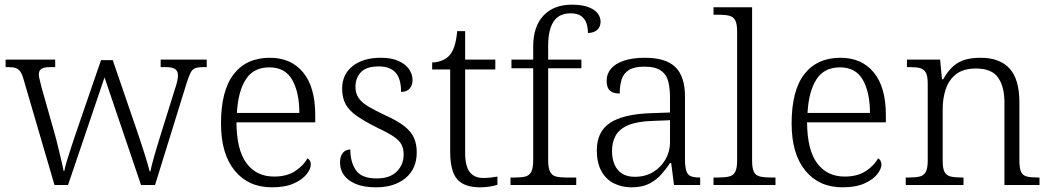

<svg xmlns="http://www.w3.org/2000/svg" viewBox="-20 -791 4492 821"><path d="M81 -451Q75 -473 67 -484.5Q59 -496 47.5 -500Q36 -504 16 -504H4V-536H216V-504H196Q169 -504 157.5 -497Q146 -490 146 -472Q146 -464 150.5 -446.5Q155 -429 158 -416L213 -222Q220 -198 227.5 -166.5Q235 -135 242 -106Q249 -77 252 -60H255Q258 -77 266.5 -105Q275 -133 285.5 -164.5Q296 -196 304 -220L412 -534H462L566 -231Q572 -213 580 -189Q588 -165 596 -140Q604 -115 610.5 -93Q617 -71 620 -58H623Q628 -83 640 -125Q652 -167 669 -221L728 -410Q734 -427 737.5 -443Q741 -459 741 -468Q741 -487 729 -495.5Q717 -504 688 -504H667V-536H864V-504H847Q827 -504 815 -499.5Q803 -495 795.5 -481Q788 -467 779 -439L643 0H583L427 -460L271 0H213Z M1143 10Q1042 10 983.5 -61.5Q925 -133 925 -263Q925 -404 979.5 -474Q1034 -544 1134 -544Q1225 -544 1276.5 -481Q1328 -418 1328 -299V-268H991Q992 -149 1034.5 -92.5Q1077 -36 1152 -36Q1206 -36 1241.5 -59Q1277 -82 1295 -114Q1301 -111 1305 -104Q1309 -97 1309 -87Q1309 -69 1291 -46Q1273 -23 1236 -6.5Q1199 10 1143 10ZM1260 -308Q1260 -396 1229.5 -449.5Q1199 -503 1132 -503Q1064 -503 1031 -451.5Q998 -400 993 -308Z M1588 10Q1535 10 1501 -4.5Q1467 -19 1450.5 -42.5Q1434 -66 1434 -96Q1434 -117 1441 -129.5Q1448 -142 1458 -147Q1468 -152 1478 -152Q1478 -98 1502 -63Q1526 -28 1591 -28Q1647 -28 1676.5 -57.5Q1706 -87 1706 -130Q1706 -155 1697 -172.5Q1688 -190 1664 -206.5Q1640 -223 1595 -244Q1541 -271 1507.5 -294Q1474 -317 1458.5 -344.5Q1443 -372 1443 -412Q1443 -473 1488 -508.5Q1533 -544 1608 -544Q1655 -544 1685 -530Q1715 -516 1729.5 -494.5Q1744 -473 1744 -449Q1744 -426 1731.5 -412Q1719 -398 1695 -398Q1695 -455 1671 -481Q1647 -507 1600 -507Q1547 -507 1523.5 -482.5Q1500 -458 1500 -420Q1500 -392 1513.5 -372Q1527 -352 1555 -335.5Q1583 -319 1625 -299Q1677 -276 1707 -253Q1737 -230 1749.5 -203Q1762 -176 1762 -140Q1762 -69 1714 -29.5Q1666 10 1588 10Z M2033 10Q1965 10 1935 -24.5Q1905 -59 1905 -143V-494H1828V-524Q1847 -524 1866.5 -531Q1886 -538 1899 -551Q1913 -565 1922 -590Q1931 -615 1935 -658H1969V-536H2098V-494H1969V-137Q1969 -81 1988.5 -55.5Q2008 -30 2046 -30Q2063 -30 2077 -31.5Q2091 -33 2107 -36V-1Q2093 4 2072.5 7Q2052 10 2033 10Z M2163 0V-32H2185Q2211 -32 2227.5 -36.5Q2244 -41 2252 -57Q2260 -73 2260 -107V-499H2167V-536H2260V-592Q2260 -678 2304 -724.5Q2348 -771 2425 -771Q2468 -771 2495 -761Q2522 -751 2535 -734.5Q2548 -718 2548 -699Q2548 -683 2541 -672Q2534 -661 2521.5 -655.5Q2509 -650 2494 -650Q2494 -673 2487.5 -692Q2481 -711 2465 -722.5Q2449 -734 2420 -734Q2370 -734 2347 -698.5Q2324 -663 2324 -597V-536H2466V-499H2324V-107Q2324 -73 2332 -57Q2340 -41 2356.5 -36.5Q2373 -32 2399 -32H2444V0Z M2680 10Q2639 10 2605 -7Q2571 -24 2551.5 -59.5Q2532 -95 2532 -148Q2532 -228 2588.5 -265.5Q2645 -303 2762 -307L2845 -310V-372Q2845 -411 2838 -441Q2831 -471 2807 -488.5Q2783 -506 2735 -506Q2692 -506 2669 -491.5Q2646 -477 2638 -451Q2630 -425 2630 -391Q2602 -391 2588 -403.5Q2574 -416 2574 -446Q2574 -475 2592.5 -497Q2611 -519 2648 -531.5Q2685 -544 2737 -544Q2828 -544 2868.5 -503.5Q2909 -463 2909 -379V-112Q2909 -80 2914 -62.5Q2919 -45 2932 -38.5Q2945 -32 2970 -32H2974V0H2862L2850 -94H2845Q2829 -69 2807.5 -45Q2786 -21 2756 -5.5Q2726 10 2680 10ZM2695 -35Q2739 -35 2773 -55.5Q2807 -76 2826 -110Q2845 -144 2845 -181V-277L2771 -274Q2705 -272 2667 -256Q2629 -240 2613 -212Q2597 -184 2597 -145Q2597 -113 2607.5 -88Q2618 -63 2639.5 -49Q2661 -35 2695 -35Z M3031 0V-32H3052Q3081 -32 3098.5 -36.5Q3116 -41 3124 -56.5Q3132 -72 3132 -105V-655Q3132 -689 3124 -704Q3116 -719 3099 -723.5Q3082 -728 3057 -728H3031V-760H3196V-105Q3196 -72 3203.5 -56.5Q3211 -41 3229 -36.5Q3247 -32 3275 -32H3296V0Z M3583 10Q3482 10 3423.5 -61.5Q3365 -133 3365 -263Q3365 -404 3419.5 -474Q3474 -544 3574 -544Q3665 -544 3716.5 -481Q3768 -418 3768 -299V-268H3431Q3432 -149 3474.5 -92.5Q3517 -36 3592 -36Q3646 -36 3681.5 -59Q3717 -82 3735 -114Q3741 -111 3745 -104Q3749 -97 3749 -87Q3749 -69 3731 -46Q3713 -23 3676 -6.5Q3639 10 3583 10ZM3700 -308Q3700 -396 3669.5 -449.5Q3639 -503 3572 -503Q3504 -503 3471 -451.5Q3438 -400 3433 -308Z M3853 0V-32H3867Q3897 -32 3914 -36.5Q3931 -41 3939 -56.5Q3947 -72 3947 -105V-433Q3947 -466 3939 -480.5Q3931 -495 3915 -499.5Q3899 -504 3873 -504H3858V-536H4000L4008 -452H4013Q4034 -489 4057.5 -509Q4081 -529 4109.5 -536.5Q4138 -544 4173 -544Q4255 -544 4297 -498Q4339 -452 4339 -353V-105Q4339 -72 4346 -56.5Q4353 -41 4370 -36.5Q4387 -32 4415 -32H4425V0H4275V-354Q4275 -420 4248 -459Q4221 -498 4153 -498Q4099 -498 4068 -473.5Q4037 -449 4024 -409.5Q4011 -370 4011 -326V-102Q4011 -70 4019 -55.5Q4027 -41 4044 -36.5Q4061 -32 4090 -32H4100V0Z"/></svg>

Font: Noto Serif Kannada Light
Style: Regular
Weight: 300
Version: Version 2.003